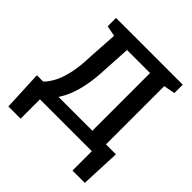

<svg xmlns="http://www.w3.org/2000/svg" viewBox="-229 -881 1226 1226"><g transform="rotate(45 384.0 -268.0)"><path d="M35.6 174.8 23.4 -94.7H80.6Q106 -119.6 127.9 -160.6Q149.9 -201.7 164.3 -265.4Q178.7 -329.1 181.2 -421.4L193.8 -621.6L122.1 -635.3V-710.9H724.6V-635.3L647.5 -620.6V-94.7H737.3L725.6 174.8H614.3V0H146V174.8ZM218.8 -94.7H524.4V-615.7H316.4L305.2 -421.4Q302.2 -347.2 291 -286.4Q279.8 -225.6 261.5 -178Q243.2 -130.4 218.8 -94.7Z"/></g></svg>

Font: Roboto Slab LO Medium
Style: Regular
Weight: 500
Designer: Google
Version: Version 2.000